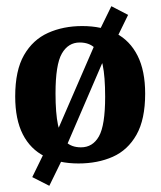

<svg xmlns="http://www.w3.org/2000/svg" viewBox="-20 -517 518 619"><path d="M233 10Q170 10 124 -13Q78 -36 53.5 -84Q29 -132 29 -206Q29 -290 57.5 -339.5Q86 -389 135 -411Q184 -433 245 -433Q309 -433 354 -409.5Q399 -386 423.5 -337.5Q448 -289 448 -215Q448 -132 420 -82.5Q392 -33 343.5 -11.5Q295 10 233 10ZM139 82 84 54 125 -30 144 -47 291 -386 295 -407 339 -497 393 -469 352 -385 333 -368 187 -29 183 -8ZM241 -42Q279 -42 299 -77.5Q319 -113 319 -205Q319 -270 311 -308Q303 -346 285 -363Q267 -380 237 -380Q200 -380 179.5 -344.5Q159 -309 159 -216Q159 -152 167 -114Q175 -76 193 -59Q211 -42 241 -42Z"/></svg>

Font: Rasa
Style: Regular
Weight: 400
Designer: Anna Giedrys (Yrsa+Rasa design), David Brezina (Yrsa art-direction, Rasa art-direction, design)
Foundry: Rosetta Type Foundry
Version: Version 2.004